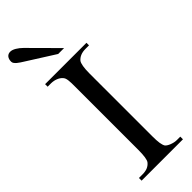

<svg xmlns="http://www.w3.org/2000/svg" viewBox="-319 -948 968 968"><g transform="rotate(-45 165.5 -464.0)"><path d="M222.2 -749 78.1 -894Q64 -908.2 47.4 -918.2Q30.8 -928.2 17.1 -928.2Q2 -928.2 -6.6 -917.7Q-15.1 -907.2 -15.1 -889.2Q-15.1 -882.3 -10.5 -876Q-5.9 -869.6 1 -864Q7.8 -858.4 15.6 -853.3Q23.4 -848.1 29.8 -844.2L180.2 -749ZM320.8 0V-19H295.9Q287.1 -19 277.3 -21.2Q267.6 -23.4 258.8 -26.9Q250 -30.3 243.4 -34.7Q236.8 -39.1 233.9 -43Q228 -52.2 225.1 -70.6Q222.2 -88.9 222.2 -122.1V-566.9Q222.2 -597.7 225.6 -617.2Q229 -636.7 234.9 -645Q255.4 -669.9 295.9 -669.9H320.8V-688H25.9V-669.9H50.8Q68.4 -669.9 85.7 -663.1Q103 -656.2 112.8 -644Q116.7 -639.6 118.9 -633.5Q121.1 -627.4 122.3 -618.4Q123.5 -609.4 123.8 -596.9Q124 -584.5 124 -566.9V-122.1Q124 -59.1 111.8 -43.9Q101.6 -31.2 86.9 -25.1Q72.3 -19 50.8 -19H25.9V0Z"/></g></svg>

Font: Galatia SIL
Style: Regular
Weight: 400
Designer: Development by SIL's NRSI team
Version: Version 2.1